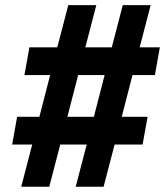

<svg xmlns="http://www.w3.org/2000/svg" viewBox="-20 -713 630 733"><path d="M269 0 311 -161.1H210L168 0H61L103 -161.1H26.4L45.4 -267.1H130.4L171.4 -426.3H73.2L92.3 -532.2H198.7L240.7 -693.4H347.7L305.7 -532.2H406.7L448.7 -693.4H555.2L513.2 -532.2H590.3L571.3 -426.3H485.8L444.8 -267.1H543.5L524.4 -161.1H417.5L375.5 0ZM237.3 -267.1H338.4L379.4 -426.3H278.3Z"/></svg>

Font: Cascadia Code NF SemiBold
Style: Italic
Weight: 600
Italic angle: -10°
Monospace: yes
Designer: Aaron Bell
Foundry: Saja Typeworks
Version: Version 2404.023; ttfautohint (v1.8.4)